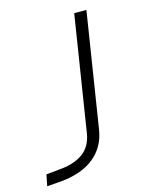

<svg xmlns="http://www.w3.org/2000/svg" viewBox="-258 -560 638 821"><g transform="rotate(-15 61.0 -149.5)"><path d="M-152 193 -142 143 -82 137Q-19 132 20.5 104.5Q60 77 70 21L151 -492H205L125 15Q119 54 102 84Q85 114 57.5 136Q30 158 -7 171Q-44 184 -88 188Z"/></g></svg>

Font: Nunito Sans 7pt Expanded ExtraLight
Style: Italic
Weight: 250
Width: 7
Italic angle: -9°
Designer: Vernon Adams
Foundry: Vernon Adams
Version: Version 3.101;gftools[0.9.27]